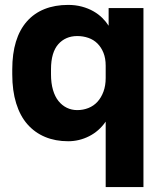

<svg xmlns="http://www.w3.org/2000/svg" viewBox="-20 -563 655 783"><path d="M411 200V-67Q384 -28 343.5 -7.5Q303 13 258 13Q206 13 164 -4.5Q122 -22 92 -56Q62 -90 46 -141.5Q30 -193 30 -260V-280Q30 -344 45 -393Q60 -442 89.5 -475.5Q119 -509 161.5 -526Q204 -543 258 -543Q288 -543 314 -536Q340 -529 361 -517Q382 -505 397.5 -489.5Q413 -474 423 -458V-530H565V200ZM295 -114Q319 -114 340.5 -122.5Q362 -131 377.5 -148Q393 -165 402 -189.5Q411 -214 411 -245V-295Q411 -325 402 -347.5Q393 -370 377.5 -385.5Q362 -401 340.5 -408.5Q319 -416 295 -416Q271 -416 251.5 -407.5Q232 -399 217.5 -382.5Q203 -366 195.5 -340.5Q188 -315 188 -280V-260Q188 -224 196 -196.5Q204 -169 218.5 -151Q233 -133 252.5 -123.5Q272 -114 295 -114Z"/></svg>

Font: Golos Text VF
Style: Regular
Weight: 400
Designer: A.Korolkova, Vitaly Kuzmin
Foundry: ParaType Ltd
Version: Version 2.003